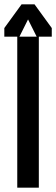

<svg xmlns="http://www.w3.org/2000/svg" viewBox="-30 -870 260 890"><path d="M50 0H150V-700H50ZM-10 -700H60L110 -800V-850H70L-10 -740ZM210 -700V-740L130 -850H90V-800L140 -700Z"/></svg>

Font: Millimetre
Style: Regular
Weight: 500
Designer: Jérémy Landes
Version: Version 1.0